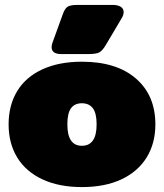

<svg xmlns="http://www.w3.org/2000/svg" viewBox="-20 -746 667 781"><path d="M190 -554Q190 -562 193 -571L235 -687Q243 -710 254 -718Q265 -726 295 -726H438Q459 -726 471 -718.5Q483 -711 483 -697Q483 -685 475 -672L411 -564Q397 -540 384 -533Q371 -526 337 -526H230Q190 -526 190 -554ZM15 -240Q15 -318 50 -375.5Q85 -433 152.5 -464Q220 -495 313 -495Q454 -495 533 -426.5Q612 -358 612 -240Q612 -163 576.5 -105.5Q541 -48 474 -16.5Q407 15 313 15Q220 15 152.5 -16.5Q85 -48 50 -105.5Q15 -163 15 -240ZM373 -240Q373 -286 357.5 -306Q342 -326 313 -326Q284 -326 269 -306Q254 -286 254 -240Q254 -153 313 -153Q373 -153 373 -240Z"/></svg>

Font: Mitr
Style: Bold
Weight: 700
Designer: Thanarat Vachiruckul
Foundry: Cadson Demak
Version: Version 1.003